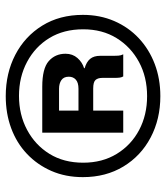

<svg xmlns="http://www.w3.org/2000/svg" viewBox="24 -802 565 652"><g transform="rotate(-90 306.0 -475.5)"><path d="M306 -213Q228 -213 165.5 -246Q103 -279 67 -338.5Q31 -398 31 -476Q31 -535 52 -583Q73 -631 110 -666Q147 -701 197 -719.5Q247 -738 306 -738Q384 -738 446.5 -705.5Q509 -673 545.5 -614Q582 -555 582 -476Q582 -418 561 -369.5Q540 -321 502.5 -286Q465 -251 415 -232Q365 -213 306 -213ZM306 -258Q371 -258 422 -285.5Q473 -313 503 -361.5Q533 -410 533 -475Q533 -541 503.5 -589.5Q474 -638 422.5 -665.5Q371 -693 307 -693Q243 -693 191.5 -665.5Q140 -638 110 -589.5Q80 -541 80 -475Q80 -410 110 -361Q140 -312 191 -285Q242 -258 306 -258ZM182 -339V-614H338Q400 -614 425 -592Q450 -570 450 -535Q450 -511 435.5 -494.5Q421 -478 401 -472V-470Q422 -464 432.5 -451.5Q443 -439 443 -417V-370Q443 -364 443.5 -355.5Q444 -347 448 -339H373Q370 -344 369 -350.5Q368 -357 368 -370V-410Q368 -425 361 -433Q354 -441 332 -441H244V-491H331Q352 -491 362 -500Q372 -509 372 -524Q372 -541 360.5 -549Q349 -557 331 -557H257V-339Z"/></g></svg>

Font: Mona Sans Expanded
Style: Bold
Weight: 700
Width: 7
Designer: Deni Anggara
Foundry: GitHub
Version: Version 2.000